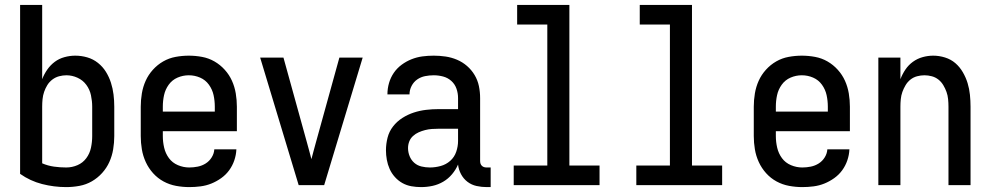

<svg xmlns="http://www.w3.org/2000/svg" viewBox="-20 -755 4040 783"><path d="M250 8Q200 8 151.5 -4.5Q103 -17 62 -46V-735H152V-432Q160 -453 173 -471.5Q186 -490 203.5 -503Q221 -516 243 -522Q265 -528 287 -528Q312 -528 336 -521Q360 -514 379.5 -498.5Q399 -483 412 -462Q425 -441 432.5 -417.5Q440 -394 443 -369.5Q446 -345 446 -320V-200Q446 -173 441.5 -146Q437 -119 426 -94.5Q415 -70 396.5 -49.5Q378 -29 354.5 -15.5Q331 -2 304 3Q277 8 250 8ZM250 -72Q274 -72 296 -81.5Q318 -91 332 -110Q346 -129 351 -152.5Q356 -176 356 -200V-320Q356 -343 351 -366.5Q346 -390 332 -409Q318 -428 296 -438Q274 -448 251 -448Q236 -448 221 -444Q206 -440 193.5 -430.5Q181 -421 173 -408Q165 -395 160 -380.5Q155 -366 153.5 -350.5Q152 -335 152 -320V-89Q175 -79 200 -75.5Q225 -72 250 -72Z M752 8Q725 8 698 3Q671 -2 647 -15Q623 -28 604.5 -48.5Q586 -69 574.5 -94Q563 -119 558.5 -146Q554 -173 554 -200V-320Q554 -347 558.5 -374Q563 -401 574 -425.5Q585 -450 603.5 -470.5Q622 -491 645.5 -504.5Q669 -518 696 -523Q723 -528 750 -528Q777 -528 804 -523Q831 -518 854.5 -504.5Q878 -491 896.5 -470.5Q915 -450 926 -425.5Q937 -401 941.5 -374Q946 -347 946 -320V-220H644V-200Q644 -176 649.5 -152.5Q655 -129 669 -110Q683 -91 705.5 -81.5Q728 -72 752 -72Q769 -72 786.5 -75.5Q804 -79 819 -88.5Q834 -98 843.5 -113.5Q853 -129 854 -146H944Q943 -123 935.5 -101Q928 -79 914.5 -60.5Q901 -42 882 -28.5Q863 -15 842 -6.5Q821 2 798 5Q775 8 752 8ZM856 -300V-320Q856 -344 851 -367Q846 -390 832 -409.5Q818 -429 796 -438.5Q774 -448 750 -448Q726 -448 704 -438.5Q682 -429 668 -409.5Q654 -390 649 -367Q644 -344 644 -320V-300Z M1198 0 1041 -520H1136L1232 -173Q1236 -157 1241 -140Q1246 -123 1250 -106Q1254 -123 1259 -140Q1264 -157 1268 -173L1364 -520H1459L1302 0Z M1697 8Q1677 8 1657.5 4.5Q1638 1 1621 -8.5Q1604 -18 1590.5 -33Q1577 -48 1569 -66Q1561 -84 1557.5 -103.5Q1554 -123 1554 -142Q1554 -168 1560.5 -193.5Q1567 -219 1583 -239.5Q1599 -260 1621 -274Q1643 -288 1667.5 -296Q1692 -304 1717.5 -307Q1743 -310 1769 -310H1848V-355Q1848 -375 1841.5 -393.5Q1835 -412 1820.5 -425Q1806 -438 1787 -443Q1768 -448 1749 -448Q1731 -448 1713.5 -444.5Q1696 -441 1681.5 -431Q1667 -421 1658.5 -404.5Q1650 -388 1650 -370H1560V-371Q1560 -394 1566.5 -416.5Q1573 -439 1586 -458Q1599 -477 1618 -491Q1637 -505 1658.5 -513.5Q1680 -522 1702.5 -525Q1725 -528 1749 -528Q1773 -528 1797 -524.5Q1821 -521 1843.5 -511.5Q1866 -502 1884.5 -486Q1903 -470 1915.5 -449Q1928 -428 1933 -404Q1938 -380 1938 -355V-99Q1938 -93 1939.5 -88Q1941 -83 1945 -79Q1949 -75 1954 -73.5Q1959 -72 1965 -72H1981V8H1965Q1944 8 1923.5 3.5Q1903 -1 1886.5 -13.5Q1870 -26 1860 -45Q1850 -64 1848 -84Q1839 -63 1823.5 -44.5Q1808 -26 1787.5 -14Q1767 -2 1744 3Q1721 8 1697 8ZM1733 -72Q1755 -72 1777 -78Q1799 -84 1816 -99Q1833 -114 1840.5 -136Q1848 -158 1848 -180V-230H1769Q1755 -230 1741 -229Q1727 -228 1713.5 -224.5Q1700 -221 1687.5 -215.5Q1675 -210 1664.5 -200.5Q1654 -191 1649 -178Q1644 -165 1644 -151Q1644 -134 1650.5 -118Q1657 -102 1669.5 -91Q1682 -80 1699 -76Q1716 -72 1733 -72Z M2075 0V-80H2212V-655H2089V-735H2302V-80H2425V0Z M2575 0V-80H2712V-655H2589V-735H2802V-80H2925V0Z M3252 8Q3225 8 3198 3Q3171 -2 3147 -15Q3123 -28 3104.5 -48.5Q3086 -69 3074.5 -94Q3063 -119 3058.5 -146Q3054 -173 3054 -200V-320Q3054 -347 3058.5 -374Q3063 -401 3074 -425.5Q3085 -450 3103.5 -470.5Q3122 -491 3145.5 -504.5Q3169 -518 3196 -523Q3223 -528 3250 -528Q3277 -528 3304 -523Q3331 -518 3354.5 -504.5Q3378 -491 3396.5 -470.5Q3415 -450 3426 -425.5Q3437 -401 3441.5 -374Q3446 -347 3446 -320V-220H3144V-200Q3144 -176 3149.5 -152.5Q3155 -129 3169 -110Q3183 -91 3205.5 -81.5Q3228 -72 3252 -72Q3269 -72 3286.5 -75.5Q3304 -79 3319 -88.5Q3334 -98 3343.5 -113.5Q3353 -129 3354 -146H3444Q3443 -123 3435.5 -101Q3428 -79 3414.5 -60.5Q3401 -42 3382 -28.5Q3363 -15 3342 -6.5Q3321 2 3298 5Q3275 8 3252 8ZM3356 -300V-320Q3356 -344 3351 -367Q3346 -390 3332 -409.5Q3318 -429 3296 -438.5Q3274 -448 3250 -448Q3226 -448 3204 -438.5Q3182 -429 3168 -409.5Q3154 -390 3149 -367Q3144 -344 3144 -320V-300Z M3562 0V-520H3652V-432Q3660 -453 3672.5 -471.5Q3685 -490 3703 -503Q3721 -516 3742.5 -522Q3764 -528 3786 -528Q3810 -528 3834 -520.5Q3858 -513 3876 -497.5Q3894 -482 3906.5 -460.5Q3919 -439 3926 -416Q3933 -393 3935.5 -368.5Q3938 -344 3938 -320V0H3848V-320Q3848 -335 3846.5 -350.5Q3845 -366 3840 -380Q3835 -394 3827 -407.5Q3819 -421 3807 -430.5Q3795 -440 3780 -444Q3765 -448 3750 -448Q3735 -448 3720 -444Q3705 -440 3693 -430.5Q3681 -421 3673 -407.5Q3665 -394 3660 -380Q3655 -366 3653.5 -350.5Q3652 -335 3652 -320V0Z"/></svg>

Font: Iosevka SS18 Medium
Style: Regular
Weight: 500
Monospace: yes
Designer: Belleve Invis
Foundry: Belleve Invis
Version: Version 25.1.1; ttfautohint (v1.8.4)